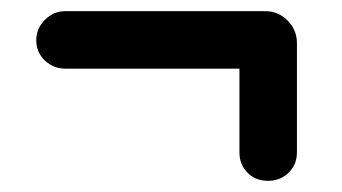

<svg xmlns="http://www.w3.org/2000/svg" viewBox="-20 -442 612 344"><path d="M460 -118Q438 -118 423.5 -132.5Q409 -147 409 -169V-365L455 -319H97Q76 -319 60.5 -333.5Q45 -348 45 -370Q45 -391 60.5 -406.5Q76 -422 97 -422H455Q479 -422 495.5 -405Q512 -388 512 -365V-169Q512 -147 497 -132.5Q482 -118 460 -118Z"/></svg>

Font: National Park SemiBold
Style: Regular
Weight: 600
Designer: Andrea Herstowski, Ben Hoepner
Version: Version 1.009